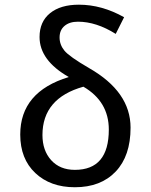

<svg xmlns="http://www.w3.org/2000/svg" viewBox="-20 -785 640 815"><path d="M272 -458Q147.9 -528.8 147.9 -627.9Q147.9 -692.9 192.4 -729Q236.8 -765.1 314.9 -765.1Q412.1 -765.1 506.8 -711.9L471.2 -641.1Q388.7 -692.9 311 -692.9Q274.9 -692.9 253.9 -675Q232.9 -657.2 232.9 -626Q232.9 -595.2 253.4 -570.1Q273.9 -544.9 357.9 -496.1Q534.2 -395.5 534.2 -243.2Q534.2 -123 470.9 -56.6Q407.7 9.8 297.9 9.8Q193.8 9.8 129.9 -50.5Q65.9 -110.8 65.9 -213.9Q65.9 -395.5 272 -458ZM334 -417Q160.2 -368.2 160.2 -211.9Q160.2 -146 197.3 -105Q234.4 -64 297.9 -64Q441.9 -64 441.9 -234.9Q441.9 -354 334 -417Z"/></svg>

Font: Apple Sans Adjectives
Style: Regular
Weight: 400
Monospace: yes
Foundry: Apple Sans Adjectives
Version: Version 0.01